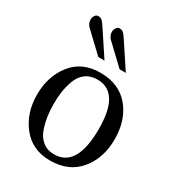

<svg xmlns="http://www.w3.org/2000/svg" viewBox="-176 -817 853 936"><g transform="rotate(30 250.5 -349.0)"><path d="M34 -232Q34 -336 90.5 -407.5Q147 -479 249 -479Q355 -479 413 -409.5Q471 -340 471 -232Q471 -126 412.5 -55.5Q354 15 249 15Q149 15 91.5 -57Q34 -129 34 -232ZM127 -233Q127 -198 131.5 -166Q136 -134 148 -98.5Q160 -63 186.5 -42Q213 -21 251 -21Q379 -21 379 -237Q379 -443 253 -443Q214 -443 187.5 -423Q161 -403 148.5 -368.5Q136 -334 131.5 -302Q127 -270 127 -233ZM142 -682 236 -540H228Q219 -540 210 -540H201L102 -634Q77 -654 77 -680Q77 -692 84 -702.5Q91 -713 102 -713Q115 -713 123 -706Q131 -699 142 -682ZM262 -682 356 -540H348Q339 -540 330 -540H321L222 -634Q197 -654 197 -680Q197 -692 204 -702.5Q211 -713 222 -713Q235 -713 243 -706Q251 -699 262 -682Z"/></g></svg>

Font: Academico
Style: Regular
Weight: 400
Foundry: Steinberg Media Technologies GmbH
Version: Version 0.902